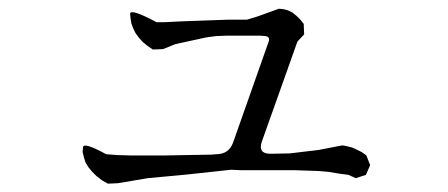

<svg xmlns="http://www.w3.org/2000/svg" viewBox="-20 -492 1040 446"><path d="M760.7 -89.8 743.2 -92.8 720.7 -94.7 693.4 -95.7 662.1 -96.7H625H539.1L516.6 -97.7L417 -86.9L323.2 -78.1L253.9 -66.4L230.5 -65.4L216.8 -73.2L204.1 -83L194.3 -92.8L185.5 -103.5L178.7 -114.3L174.8 -127L171.9 -138.7L172.9 -150.4Q174.8 -162.1 226.6 -133.8L252 -131.8L283.2 -130.9H364.3L414.1 -131.8L470.7 -132.8L482.4 -133.8Q511.7 -133.8 521.5 -161.1L604.5 -396.5Q607.4 -406.2 596.7 -408.2L583 -409.2H568.4H530.3H507.8L482.4 -408.2L460 -405.3L387.7 -389.6L358.4 -377.9L335 -377L322.3 -385.7L311.5 -394.5L302.7 -404.3L294.9 -415L289.1 -426.8L285.2 -437.5L283.2 -449.2L282.2 -460.9Q285.2 -471.7 343.8 -440.4H361.3L380.9 -441.4L402.3 -442.4L453.1 -444.3L510.7 -446.3H553.7L579.1 -454.1L627.9 -471.7L638.7 -470.7L649.4 -467.8L659.2 -462.9L668.9 -455.1L677.7 -446.3L685.5 -436.5L686.5 -412.1L670.9 -395.5L587.9 -162.1Q579.1 -134.8 608.4 -134.8L653.3 -135.7L719.7 -143.6L764.6 -152.3L775.4 -154.3L786.1 -152.3L797.9 -149.4L808.6 -144.5L820.3 -138.7L831.1 -130.9L839.8 -108.4L830.1 -85.9L806.6 -78.1L789.1 -85.9L773.4 -87.9Z"/></svg>

Font: B2 Hana
Style: Regular
Weight: 500
Version: 2020-08-05; (max)